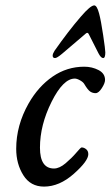

<svg xmlns="http://www.w3.org/2000/svg" viewBox="-20 -677 410 711"><path d="M298 -553 210 -478Q191 -462 184 -462Q175 -462 175 -471Q175 -478 182 -489Q234 -563 279 -615Q315 -657 329 -657Q339 -657 347 -627Q354 -601 362 -547Q370 -493 370 -483Q370 -462 362 -462Q354 -462 345 -479L309 -550Q305 -559 298 -553ZM292 -430Q321 -430 345 -417.5Q369 -405 369 -381Q369 -369 357 -350.5Q345 -332 334 -332Q323 -332 314 -338Q305 -344 292 -366Q288 -373 276.5 -379.5Q265 -386 257 -386Q214 -386 171 -300Q128 -214 128 -130Q128 -53 180 -53Q200 -53 223 -72.5Q246 -92 262.5 -111.5Q279 -131 282 -131Q291 -131 299 -124.5Q307 -118 307 -106Q307 -81 253.5 -33.5Q200 14 143 14Q93 14 66.5 -28Q40 -70 40 -126Q40 -213 86 -294Q122 -357 175 -393.5Q228 -430 292 -430Z"/></svg>

Font: EB Garamond 08
Style: Italic
Weight: 400
Italic angle: -14°
Version: Version 0.016